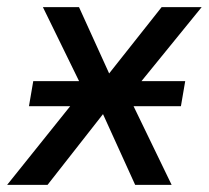

<svg xmlns="http://www.w3.org/2000/svg" viewBox="-35 -517 584 537"><path d="M-15 0 211 -282 217 -227 85 -497H186L271 -310H269L417 -497H529L311 -229L310 -279L445 0H343L253 -198L254 -199L98 0ZM46 -220 58 -290H483L471 -220Z"/></svg>

Font: Nunito Sans 7pt SemiCondensed Medium
Style: Italic
Weight: 500
Width: 4
Italic angle: -9°
Designer: Vernon Adams
Foundry: Vernon Adams
Version: Version 3.101;gftools[0.9.27]